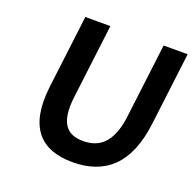

<svg xmlns="http://www.w3.org/2000/svg" viewBox="-119 -775 913 908"><g transform="rotate(20 337.5 -321.0)"><path d="M337 12C497 12 604 -74 630 -288L675 -654H554L508 -280C491 -142 430 -99 350 -99C271 -99 223 -142 240 -280L286 -654H160L115 -288C89 -74 178 12 337 12Z"/></g></svg>

Font: Falling Sky
Style: MedObl
Weight: 500
Designer: Paul D. Hunt
Foundry: Adobe Systems Incorporated
Version: Version 1.02